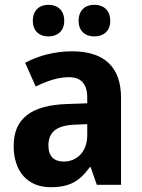

<svg xmlns="http://www.w3.org/2000/svg" viewBox="-20 -771 593 801"><path d="M117 -684C117 -641 145 -619 182 -619C219 -619 248 -641 248 -684C248 -729 219 -751 182 -751C145 -751 117 -729 117 -684ZM308 -684C308 -641 336 -619 374 -619C411 -619 440 -641 440 -684C440 -729 411 -751 374 -751C336 -751 308 -729 308 -684ZM281 -557C209 -557 140 -539 85 -509L129 -410C178 -434 223 -449 268 -449C317 -449 344 -422 344 -364V-340L259 -337C112 -332 37 -278 37 -162C37 -55 96 10 191 10C272 10 313 -16 355 -74H358L384 0H485V-363C485 -493 413 -557 281 -557ZM293 -251 344 -253V-207C344 -138 301 -97 246 -97C207 -97 182 -117 182 -164C182 -217 212 -248 293 -251Z"/></svg>

Font: Noto Sans Myanmar SemiCondensed
Style: Bold
Weight: 700
Width: 4
Designer: Monotype Design Team
Foundry: Monotype Imaging Inc.
Version: Version 2.107